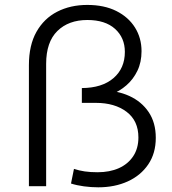

<svg xmlns="http://www.w3.org/2000/svg" viewBox="-20 -767 708 791"><path d="M384.7 4.7Q355.6 4.7 325.8 0.7Q296.1 -3.3 272.5 -10.9L284.7 -71.2Q306 -64.2 329.1 -60.8Q352.2 -57.4 381.9 -57.4Q431.8 -57.4 469.5 -74.1Q507.1 -90.9 528.7 -123.2Q550.2 -155.6 550.2 -200.8Q550.2 -269.4 501.6 -306.3Q452.9 -343.2 375 -343.2H317.2V-404.2Q400.4 -404.7 447.4 -445.1Q494.4 -485.4 494.4 -553.3Q494.4 -611.5 453.9 -648.1Q413.4 -684.6 340 -684.6Q262.4 -684.6 216.3 -639.2Q170.1 -593.8 170.1 -503.6V0H99.1V-498.4Q99.1 -580.9 130.3 -636Q161.4 -691 215.7 -718.8Q270 -746.7 339.5 -746.7Q409.2 -746.7 459.2 -721.7Q509.1 -696.7 536.1 -653.6Q563.1 -610.5 563.1 -556.1Q563.1 -510.5 546 -475.3Q529 -440 500.7 -415.5Q472.5 -391 438.4 -378Q404.4 -365 369.8 -365L397.6 -394.7Q462.1 -394.7 512.6 -371.7Q563.2 -348.7 592.5 -305.2Q621.8 -261.7 621.8 -199.1Q621.8 -135.3 590.7 -89.6Q559.7 -43.9 506.2 -19.6Q452.7 4.7 384.7 4.7Z"/></svg>

Font: Montserrat Thin
Style: Regular
Weight: 100
Designer: Julieta Ulanovsky
Foundry: Julieta Ulanovsky
Version: Version 9.000